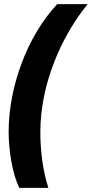

<svg xmlns="http://www.w3.org/2000/svg" viewBox="-20 -755 446 933"><path d="M74 158H215C188 75 176 -23 176 -113C176 -348 280 -581 406 -735H258C112 -579 22 -333 22 -114C22 -25 40 91 74 158Z"/></svg>

Font: Noto Sans UI SemiCondensed Black
Style: Italic
Weight: 900
Width: 4
Italic angle: -372°
Designer: Monotype Design Team
Foundry: Monotype Imaging Inc.
Version: Version 1.901